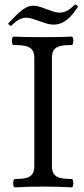

<svg xmlns="http://www.w3.org/2000/svg" viewBox="-20 -828 372 852"><path d="M45.4 -33.7Q76.7 -33.7 95.2 -38.1Q113.8 -42.5 123 -54.9Q132.3 -67.4 132.3 -90.8V-572.3Q132.3 -595.2 122.3 -607.4Q112.3 -619.6 92.8 -624Q73.2 -628.4 40 -628.4Q35.6 -628.4 33.7 -637.7Q31.7 -647 33.7 -656.2Q35.6 -665.5 40 -665.5Q93.8 -663.1 169.4 -663.1Q244.6 -663.1 298.3 -665.5Q302.7 -665.5 304.4 -656.2Q306.2 -647 304.4 -637.7Q302.7 -628.4 298.3 -628.4Q267.1 -628.4 248.3 -624Q229.5 -619.6 220 -607.4Q210.4 -595.2 210.4 -572.3V-90.8Q210.4 -67.4 220 -54.9Q229.5 -42.5 248 -38.1Q266.6 -33.7 298.3 -33.7Q302.7 -33.7 304.4 -24.4Q306.2 -15.1 304.4 -5.9Q302.7 3.4 298.3 3.4Q239.7 0 171.9 0Q104 0 45.4 3.4Q41 3.4 39.3 -5.9Q37.6 -15.1 39.3 -24.4Q41 -33.7 45.4 -33.7ZM157.7 -733.4Q156.2 -733.9 154.8 -734.4L149.4 -736.3Q127.4 -744.1 117.2 -746.8Q106.9 -749.5 97.7 -749.5Q80.6 -749.5 64.7 -741Q48.8 -732.4 30.8 -714.4Q29.3 -712.9 26.9 -713.6Q24.4 -714.4 21 -716.8Q17.6 -719.2 17.1 -721.7Q16.6 -724.1 17.6 -725.6Q31.7 -739.7 31.7 -739.7Q53.7 -762.7 67.9 -775.1Q82 -787.6 96.9 -795.2Q111.8 -802.7 128.4 -802.7Q139.2 -802.7 151.6 -799.3Q164.1 -795.9 187.5 -787.1Q210.9 -778.3 222.4 -775.1Q233.9 -772 244.6 -772Q261.7 -772 277.6 -780.5Q293.5 -789.1 311.5 -807.1Q313 -808.6 315.4 -807.9Q317.9 -807.1 321.3 -804.7Q324.7 -802.2 325.2 -799.6Q325.7 -796.9 324.7 -795.9Q307.6 -769.5 290.8 -752.7Q273.9 -735.8 256.1 -727.3Q238.3 -718.8 217.8 -718.8Q205.1 -718.8 192.6 -721.9Q180.2 -725.1 157.7 -733.4Z"/></svg>

Font: Junicode Two Beta VF
Style: Regular
Weight: 400
Designer: Peter S. Baker
Foundry: Briery Creek Software
Version: Version 1.031 beta; ttfautohint (v1.8.1.43-b0c9)